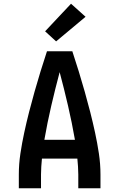

<svg xmlns="http://www.w3.org/2000/svg" viewBox="-20 -1010 640 1030"><path d="M81 0V-74Q81 -130 89.5 -186.5Q98 -243 110 -298.5Q122 -354 136 -409Q150 -464 165.5 -518.5Q181 -573 197.5 -627Q214 -681 232 -735H368Q386 -681 402.5 -627Q419 -573 434.5 -518.5Q450 -464 464 -409Q478 -354 490 -298.5Q502 -243 510.5 -186.5Q519 -130 519 -74V0H400V-74Q400 -95 398.5 -116.5Q397 -138 395 -159H205Q203 -138 201.5 -116.5Q200 -95 200 -74V0ZM382 -260Q366 -352 345 -442.5Q324 -533 300 -623Q276 -533 255 -442.5Q234 -352 218 -260ZM281 -788 222 -842 361 -990 439 -920Z"/></svg>

Font: Zed Sans Extended
Style: Bold
Weight: 700
Width: 7
Designer: Belleve Invis
Foundry: Belleve Invis
Version: Version 1.0.0; ttfautohint (v1.8.4)